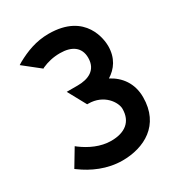

<svg xmlns="http://www.w3.org/2000/svg" viewBox="-149 -682 720 786"><g transform="rotate(-30 210.5 -289.5)"><path d="M13 -58 20 -53C66 -19 130 11 202 11C304 11 404 -40 404 -172C404 -238 369 -283 321 -308C358 -331 385 -368 385 -425C385 -451 374 -590 198 -590C138 -590 89 -570 45 -546L32 -538L109 -477L114 -480C139 -491 166 -498 199 -498C254 -498 290 -474 290 -424C290 -366 246 -347 196 -347H144L191 -261H196C271 -261 307 -203 307 -173C307 -112 267 -82 202 -82C152 -82 105 -105 70 -131L61 -138Z"/></g></svg>

Font: Charger Pro
Style: ExBdNar
Weight: 400
Designer: Jasper
Foundry: Cannot Into Space Fonts
Version: Version 1.09